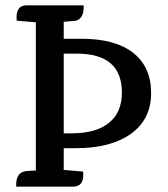

<svg xmlns="http://www.w3.org/2000/svg" viewBox="-20 -703 632 723"><path d="M220 -557H288Q414 -557 481.5 -504Q549 -451 549 -352.5Q549 -254 473.5 -199.5Q398 -145 266 -145H220V-63H221L293 -57Q299 0 254 0H41V-8Q41 -55 80 -59L115 -61V-619L43 -625Q37 -683 81 -683H295V-676Q295 -640 274 -628Q266 -624 256 -624L220 -621ZM270 -501H220V-201H250Q342 -201 390.5 -240.5Q439 -280 439 -354Q439 -501 270 -501Z"/></svg>

Font: Karma SemiBold
Style: Regular
Weight: 600
Designer: Joana Correia
Foundry: Indian Type Foundry
Version: Version 1.202;PS 1.0;hotconv 1.0.78;makeotf.lib2.5.61930; tt